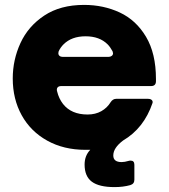

<svg xmlns="http://www.w3.org/2000/svg" viewBox="-20 -599 688 783"><path d="M616 -277V-268Q616 -248 596 -248H230Q219 -248 214.5 -242Q210 -236 213 -226Q220 -197 237 -175Q271 -132 337 -132Q369 -132 393 -145.5Q417 -159 431 -182Q440 -196 454 -196H583Q594 -196 599 -191Q604 -186 602 -179Q567 -76 482 -26Q442 4 442 35Q442 62 476 62Q488 62 505 57Q508 56 513 56Q528 56 528 73V134Q528 151 511 156Q482 164 447 164Q384 164 354.5 142Q325 120 325 72Q325 36 348 12H328Q240 12 172.5 -25.5Q105 -63 68.5 -129Q32 -195 32 -279Q32 -355 63.5 -423.5Q95 -492 160.5 -535.5Q226 -579 323 -579Q402 -579 468.5 -548Q535 -517 575.5 -449Q616 -381 616 -277ZM422 -367Q430 -367 435.5 -371Q441 -375 441 -382L439 -390Q429 -408 419 -418Q386 -451 329 -451Q272 -451 239 -418Q226 -405 219 -389Q218 -386 218 -382Q218 -375 223 -371Q228 -367 236 -367Z"/></svg>

Font: Open Sauce Two Black
Style: Regular
Weight: 900
Designer: Alfredo Marco Pradil
Foundry: Creative Sauce Fz LLC
Version: Version 1.477